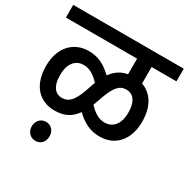

<svg xmlns="http://www.w3.org/2000/svg" viewBox="-171 -777 1058 1077"><g transform="rotate(30 358.0 -238.5)"><path d="M0 -540H461V-439C424 -432 390 -415 360 -373C315 -416 269 -442 207 -442C107 -442 39 -368 39 -250C39 -119 112 -56 203 -56C258 -56 304 -71 342 -125C387 -82 433 -56 496 -56C598 -56 663 -131 663 -247C663 -349 619 -411 555 -433V-540H716V-622H0ZM382 -204 402 -260C428 -328 452 -360 497 -360C535 -360 570 -333 570 -253C570 -170 528 -138 481 -138C443 -138 412 -158 378 -194C379 -197 381 -201 382 -204ZM133 -245C133 -327 174 -360 221 -360C259 -360 290 -340 324 -304C323 -300 322 -297 320 -294L301 -238C275 -169 250 -138 205 -138C167 -138 133 -165 133 -245ZM139 83C139 119 163 145 197 145C231 145 254 119 254 83C254 49 231 22 197 22C163 22 139 49 139 83Z"/></g></svg>

Font: Noto Sans SemiCondensed Medium
Style: Regular
Weight: 500
Width: 4
Designer: Monotype Design Team
Foundry: Monotype Imaging Inc.
Version: Version 2.013